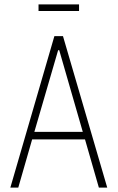

<svg xmlns="http://www.w3.org/2000/svg" viewBox="-20 -852 534 872"><path d="M27 0 227 -688H266L467 0H429L366 -219H126L63 0ZM136 -253H356L249 -624H244ZM155 -802V-832H339V-802Z"/></svg>

Font: Saira Condensed Thin
Style: Regular
Weight: 250
Width: 3
Designer: Hector Gatti with collaboration of the Omnibus-Type team
Foundry: Omnibus-Type
Version: Version 1.101